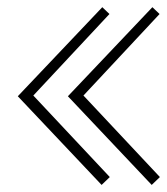

<svg xmlns="http://www.w3.org/2000/svg" viewBox="-20 -463 467 537"><path d="M266.1 -442.9 286.1 -423.8 73.2 -195.8 287.1 32.2 264.2 54.2 29.8 -193.8ZM406.2 -442.9 426.3 -423.8 213.4 -195.8 427.2 32.2 404.3 54.2 169.9 -193.8Z"/></svg>

Font: Sevillana
Style: Regular
Weight: 400
Designer: Olga Umpeleva
Foundry: Brownfox
Version: Version 1.001